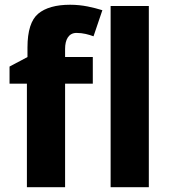

<svg xmlns="http://www.w3.org/2000/svg" viewBox="-20 -785 712 805"><path d="M369.1 -545.9H252.9V-580.1C252.9 -618.7 267.6 -647 300.8 -647C328.6 -647 352.1 -640.1 372.1 -632.8L409.2 -742.2C370.1 -753.9 327.1 -765.1 273.9 -765.1C214.8 -765.1 169.9 -752.4 140.1 -727.5C110.4 -702.6 95.2 -655.3 95.2 -585.9V-545.9L20 -505.9V-434.1H92.8V0H252.9V-434.1H369.1ZM604 -759.8H443.8V0H604Z"/></svg>

Font: Avrile Sans
Style: Bold
Weight: 700
Designer: Monotype Design Team, Google (font), Stefan Peev (BGR Cyrillic), Cristiano Sobral (main changes)
Foundry: The Avrile Sans Project Authors
Version: Version 3.110